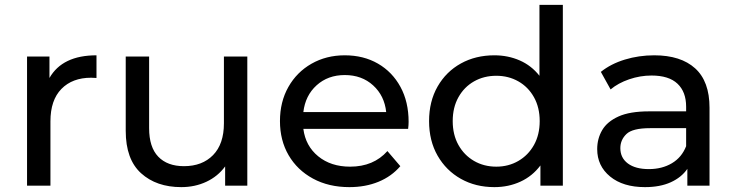

<svg xmlns="http://www.w3.org/2000/svg" viewBox="-20 -762 3019 788"><path d="M91 0V-530H183V-442Q236 -535 376 -535V-442Q370 -442 364.5 -442.5Q359 -443 354 -443Q277 -443 232 -397Q187 -351 187 -264V0Z M724 6Q622 6 559 -51Q496 -108 496 -225V-530H592V-236Q592 -158 629.5 -119Q667 -80 735 -80Q810 -80 854.5 -125.5Q899 -171 899 -256V-530H995V0H904V-79Q874 -38 827 -16Q780 6 724 6Z M1414 6Q1329 6 1264.5 -29Q1200 -64 1164.5 -125Q1129 -186 1129 -265Q1129 -344 1163.5 -405Q1198 -466 1258.5 -500.5Q1319 -535 1395 -535Q1472 -535 1531 -501Q1590 -467 1623.5 -405.5Q1657 -344 1657 -262Q1657 -256 1656.5 -248Q1656 -240 1655 -233H1225Q1234 -163 1286 -120.5Q1338 -78 1417 -78Q1513 -78 1570 -142L1623 -80Q1587 -38 1533.5 -16Q1480 6 1414 6ZM1225 -302H1565Q1558 -369 1511.5 -411.5Q1465 -454 1395 -454Q1326 -454 1279.5 -412Q1233 -370 1225 -302Z M2009 6Q1932 6 1871.5 -28Q1811 -62 1776 -123Q1741 -184 1741 -265Q1741 -346 1776 -407Q1811 -468 1871.5 -501.5Q1932 -535 2009 -535Q2065 -535 2113 -514Q2161 -493 2194 -451V-742H2290V0H2198V-83Q2165 -39 2116 -16.5Q2067 6 2009 6ZM2017 -78Q2067 -78 2107.5 -101.5Q2148 -125 2171.5 -167Q2195 -209 2195 -265Q2195 -321 2171.5 -363Q2148 -405 2107.5 -428Q2067 -451 2017 -451Q1966 -451 1925.5 -428Q1885 -405 1861.5 -363Q1838 -321 1838 -265Q1838 -209 1861.5 -167Q1885 -125 1925.5 -101.5Q1966 -78 2017 -78Z M2801 0V-69Q2777 -34 2733 -14Q2689 6 2627 6Q2537 6 2484 -37.5Q2431 -81 2431 -150Q2431 -193 2451.5 -228Q2472 -263 2518.5 -284Q2565 -305 2644 -305H2796V-324Q2796 -385 2760.5 -418.5Q2725 -452 2654 -452Q2607 -452 2562 -436.5Q2517 -421 2486 -395L2446 -467Q2487 -500 2544.5 -517.5Q2602 -535 2665 -535Q2774 -535 2833 -481.5Q2892 -428 2892 -320V0ZM2796 -162V-236H2648Q2576 -236 2551 -212Q2526 -188 2526 -154Q2526 -114 2557 -91Q2588 -68 2643 -68Q2697 -68 2737.5 -92Q2778 -116 2796 -162Z"/></svg>

Font: Montserrat Medium
Style: Regular
Weight: 500
Designer: Julieta Ulanovsky
Foundry: Julieta Ulanovsky
Version: Version 9.000; ttfautohint (v1.8.4.7-5d5b)